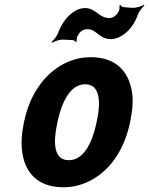

<svg xmlns="http://www.w3.org/2000/svg" viewBox="-20 -779 628 809"><path d="M82 -269 80 -259C72 -220 69 -185 72 -152C80 -58 134 10 246 10C282 10 315 3 346 -11C432 -49 500 -134 527 -259L529 -269C537 -308 541 -343 538 -376C529 -470 475 -538 363 -538C327 -538 296 -531 265 -518C178 -479 109 -394 82 -269ZM388 -269 386 -259C368 -176 332 -104 270 -104C207 -104 203 -175 221 -259L223 -269C241 -351 277 -424 339 -424C401 -424 406 -352 388 -269ZM338 -745C326 -745 313 -742 300 -735C269 -718 242 -686 226 -643C221 -628 206 -609 197 -602L200 -599C211 -606 233 -613 248 -612L287 -610C293 -609 299 -604 300 -601L303 -603C302 -607 303 -617 305 -623C313 -643 329 -656 346 -656C357 -656 366 -654 373 -650C396 -636 411 -614 448 -614C461 -614 474 -618 487 -625C517 -641 545 -672 560 -715C565 -730 580 -749 588 -755L587 -759C576 -752 552 -745 537 -746L500 -749C494 -749 489 -755 488 -758L483 -756C484 -752 484 -742 482 -736C474 -716 458 -703 441 -703C395 -703 385 -745 338 -745Z"/></svg>

Font: Asimov
Style: EdgeExtremeIt
Weight: 500
Designer: Google
Version: Version 2.000980: 2014